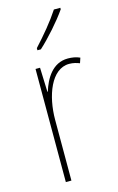

<svg xmlns="http://www.w3.org/2000/svg" viewBox="-118 -814 533 864"><g transform="rotate(-15 148.0 -382.0)"><path d="M256 -757V-764H226C194 -715 152 -665 107 -616V-606H123C166 -645 223 -709 256 -757ZM229 -535C157 -535 121 -470 104 -414H102L98 -527H77V0H103V-283C103 -394 145 -510 229 -510C248 -510 264 -505 277 -500L285 -524C268 -532 248 -535 229 -535Z"/></g></svg>

Font: Noto Sans Gujarati Condensed Thin
Style: Regular
Weight: 100
Width: 3
Designer: Jelle Bosma - Monotype Design Team, Universal Thirst
Foundry: Monotype Imaging Inc.
Version: Version 2.106